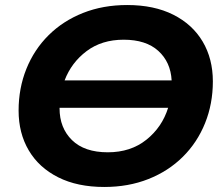

<svg xmlns="http://www.w3.org/2000/svg" viewBox="-20 -732 888 764"><path d="M395 12Q288 12 211.5 -26.5Q135 -65 94.5 -133.5Q54 -202 54 -292Q54 -381 85 -458Q116 -535 173.5 -592Q231 -649 310.5 -680.5Q390 -712 486 -712Q593 -712 669.5 -673.5Q746 -635 786.5 -566.5Q827 -498 827 -408Q827 -319 796 -242Q765 -165 707.5 -108Q650 -51 570.5 -19.5Q491 12 395 12ZM409 -126Q500 -126 562.5 -176Q625 -226 649 -303H217Q217 -302 217 -301Q217 -223 266.5 -174.5Q316 -126 409 -126ZM237 -412H663Q659 -485 610 -529.5Q561 -574 472 -574Q385 -574 324.5 -528.5Q264 -483 237 -412Z"/></svg>

Font: Montserrat
Style: Bold Italic
Weight: 700
Italic angle: -11.3°
Designer: Julieta Ulanovsky
Foundry: Julieta Ulanovsky
Version: Version 9.000; ttfautohint (v1.8.4.7-5d5b)